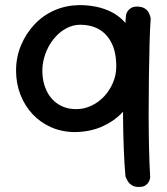

<svg xmlns="http://www.w3.org/2000/svg" viewBox="-20 -520 654 753"><path d="M275 -2Q224 -2 181.5 -20.5Q139 -39 108 -72Q77 -105 60 -149Q43 -193 43 -243Q43 -296 62.5 -342.5Q82 -389 115.5 -424.5Q149 -460 193.5 -479.5Q238 -499 290 -500Q363 -500 416 -473.5Q469 -447 497.5 -391.5Q526 -336 526 -250Q526 -200 508.5 -155.5Q491 -111 458 -77Q425 -43 379 -23Q333 -3 275 -2ZM279 -92Q310 -92 338.5 -105.5Q367 -119 388.5 -142Q410 -165 423 -195.5Q436 -226 436 -259Q436 -315 417.5 -351.5Q399 -388 367.5 -405.5Q336 -423 295 -423Q265 -423 237.5 -407.5Q210 -392 189.5 -366Q169 -340 157.5 -307.5Q146 -275 146 -242Q146 -199 162.5 -164.5Q179 -130 209 -111Q239 -92 279 -92ZM527 213Q510 214 499 207.5Q488 201 482.5 192.5Q477 184 474.5 177.5Q472 171 472 171Q468 128 465.5 66Q463 4 462.5 -67Q462 -138 463 -210Q464 -282 467 -347Q470 -412 474 -460Q474 -460 475.5 -465.5Q477 -471 482 -478Q487 -485 496.5 -490Q506 -495 522 -494Q539 -493 549 -486Q559 -479 563.5 -470Q568 -461 569.5 -454Q571 -447 571 -447Q568 -407 566.5 -347.5Q565 -288 564 -218Q563 -148 563 -76Q563 -4 564.5 61Q566 126 569 175Q569 175 568 181Q567 187 563 194Q559 201 550.5 207Q542 213 527 213Z"/></svg>

Font: Sour Gummy
Style: Regular
Weight: 400
Designer: Stefie Justprince
Foundry: Eifetstype
Version: Version 1.000